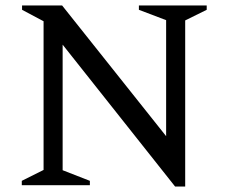

<svg xmlns="http://www.w3.org/2000/svg" viewBox="-20 -680 839 705"><path d="M60 0V-16L140 -56V-602L61 -644V-660H208L590 -180V-606L490 -644V-660H739V-644L660 -605V5H623L210 -516V-55L310 -16V0Z"/></svg>

Font: Spectral SC
Style: Regular
Weight: 400
Designer: Jean-Baptiste Levee
Foundry: Production Type
Version: Version 2.001